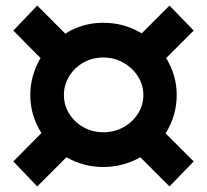

<svg xmlns="http://www.w3.org/2000/svg" viewBox="-20 -663 745 691"><path d="M576 -183 677 -82 590 8 485 -97Q423 -62 352 -62Q281 -62 219 -97L114 8L28 -82L129 -184Q89 -248 89 -321Q89 -391 126 -454L28 -553L114 -643L215 -542Q277 -581 352 -581Q427 -581 490 -543L590 -643L677 -553L578 -454Q616 -392 616 -321Q616 -247 576 -183ZM496 -321Q496 -357 476.5 -388Q457 -419 424 -437.5Q391 -456 352 -456Q313 -456 280.5 -438Q248 -420 229 -388.5Q210 -357 210 -321Q210 -285 229 -254Q248 -223 280.5 -205Q313 -187 352 -187Q391 -187 424 -205Q457 -223 476.5 -254Q496 -285 496 -321Z"/></svg>

Font: Gontserrat SemiBold
Style: Regular
Weight: 600
Designer: Julieta Ulanovsky
Foundry: Julieta Ulanovsky
Version: Version 6.001